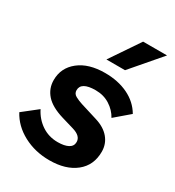

<svg xmlns="http://www.w3.org/2000/svg" viewBox="-181 -848 880 966"><g transform="rotate(30 259.0 -365.5)"><path d="M254 11Q171 11 103.5 -25Q36 -61 3 -123L88 -190Q111 -144 152 -116.5Q193 -89 245 -89Q284 -89 306 -101Q328 -113 328 -137Q328 -172 277 -187L206 -208Q136 -229 104 -265Q72 -301 72 -350Q72 -421 128 -465.5Q184 -510 279 -510Q355 -510 413 -482Q471 -454 502 -401L419 -330Q400 -365 364 -388Q328 -411 281 -411Q197 -411 197 -363Q197 -343 215.5 -333Q234 -323 256 -316L353 -286Q406 -270 434 -236.5Q462 -203 462 -158Q462 -79 405.5 -34Q349 11 254 11ZM365 -742H504L358 -572H250Z"/></g></svg>

Font: Work Sans SemiBold
Style: Italic
Weight: 600
Italic angle: -13°
Designer: Wei Huang
Foundry: Wei Huang
Version: Version 2.012; ttfautohint (v1.8.3)